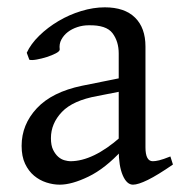

<svg xmlns="http://www.w3.org/2000/svg" viewBox="-20 -489 499 524"><path d="M452 -40Q410 -11 383.5 2Q357 15 343 15Q326 15 315 -10.5Q304 -36 304 -80V-343Q304 -376 287 -398.5Q270 -421 222 -420Q206 -420 191 -415Q176 -410 165 -401.5Q154 -393 147.5 -381Q141 -369 143 -354Q143 -349 132.5 -343.5Q122 -338 108 -333.5Q94 -329 80 -326.5Q66 -324 60 -326L53 -345Q64 -369 87 -391.5Q110 -414 139.5 -431.5Q169 -449 202 -459Q235 -469 266 -469Q320 -469 348.5 -441Q377 -413 377 -362V-87Q377 -49 397 -49Q404 -49 414.5 -51.5Q425 -54 445 -62ZM246 -227Q179 -215 149 -183.5Q119 -152 119 -112Q119 -92 125 -80Q131 -68 139 -61Q147 -54 156.5 -51.5Q166 -49 172 -49Q234 -49 309 -115L313 -79Q267 -29 221.5 -7Q176 15 143 15Q125 15 106.5 9Q88 3 73 -9.5Q58 -22 48.5 -42Q39 -62 39 -91Q39 -149 80.5 -193.5Q122 -238 204 -255L358 -286L363 -250Z"/></svg>

Font: Kalpurush
Style: Regular
Weight: 400
Designer: Md. Tanbin Islam Siyam
Foundry: Tanbin Islam Siyam
Version: Version 0.258